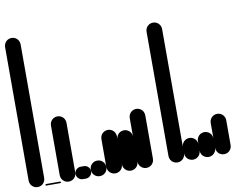

<svg xmlns="http://www.w3.org/2000/svg" viewBox="-97 -1089 1493 1217"><g transform="rotate(-10 650.0 -480.0)"><path d="M0 -50.3H100V-910.3H0ZM50.3 -100Q36.3 -100 24.8 -93.3Q13.3 -86.7 6.7 -75.2Q0 -63.7 0 -50.3Q0 -36.3 6.7 -24.8Q13.3 -13.3 24.8 -6.7Q36.3 0 50.3 0Q63.7 0 75.2 -6.7Q86.7 -13.3 93.3 -24.8Q100 -36.3 100 -50.3Q100 -63.7 93.3 -75.2Q86.7 -86.7 75.2 -93.3Q63.7 -100 50.3 -100ZM50.3 -960Q36.3 -960 24.8 -953.3Q13.3 -946.7 6.7 -935.2Q0 -923.7 0 -910.3Q0 -896.3 6.7 -884.8Q13.3 -873.3 24.8 -866.7Q36.3 -860 50.3 -860Q63.7 -860 75.2 -866.7Q86.7 -873.3 93.3 -884.8Q100 -896.3 100 -910.3Q100 -923.7 93.3 -935.2Q86.7 -946.7 75.2 -953.3Q63.7 -960 50.3 -960Z M105 -10Q103 -10 101.5 -8.5Q100 -7 100 -5Q100 -3 101.5 -1.5Q103 0 105 0H195Q197 0 198.5 -1.5Q200 -3 200 -5Q200 -7 198.5 -8.5Q197 -10 195 -10Z M200 -50.3H300V-370.3H200ZM250.3 -100Q236.3 -100 224.8 -93.3Q213.3 -86.7 206.7 -75.2Q200 -63.7 200 -50.3Q200 -36.3 206.7 -24.8Q213.3 -13.3 224.8 -6.7Q236.3 0 250.3 0Q263.7 0 275.2 -6.7Q286.7 -13.3 293.3 -24.8Q300 -36.3 300 -50.3Q300 -63.7 293.3 -75.2Q286.7 -86.7 275.2 -93.3Q263.7 -100 250.3 -100ZM250.3 -420Q236.3 -420 224.8 -413.3Q213.3 -406.7 206.7 -395.2Q200 -383.7 200 -370.3Q200 -356.3 206.7 -344.8Q213.3 -333.3 224.8 -326.7Q236.3 -320 250.3 -320Q263.7 -320 275.2 -326.7Q286.7 -333.3 293.3 -344.8Q300 -356.3 300 -370.3Q300 -383.7 293.3 -395.2Q286.7 -406.7 275.2 -413.3Q263.7 -420 250.3 -420Z M340 -80Q324 -80 312 -68.5Q300 -57 300 -40Q300 -24 312 -12Q324 0 340 0H360Q377 0 388.5 -12Q400 -24 400 -40Q400 -57 388.5 -68.5Q377 -80 360 -80Z M450 -100Q429 -100 414.5 -85.5Q400 -71 400 -50Q400 -29 414.5 -14.5Q429 0 450 0Q471 0 485.5 -14.5Q500 -29 500 -50Q500 -71 485.5 -85.5Q471 -100 450 -100Z M500 -50.3H600V-230.3H500ZM550.3 -100Q536.3 -100 524.8 -93.3Q513.3 -86.7 506.7 -75.2Q500 -63.7 500 -50.3Q500 -36.3 506.7 -24.8Q513.3 -13.3 524.8 -6.7Q536.3 0 550.3 0Q563.7 0 575.2 -6.7Q586.7 -13.3 593.3 -24.8Q600 -36.3 600 -50.3Q600 -63.7 593.3 -75.2Q586.7 -86.7 575.2 -93.3Q563.7 -100 550.3 -100ZM550.3 -280Q536.3 -280 524.8 -273.3Q513.3 -266.7 506.7 -255.2Q500 -243.7 500 -230.3Q500 -216.3 506.7 -204.8Q513.3 -193.3 524.8 -186.7Q536.3 -180 550.3 -180Q563.7 -180 575.2 -186.7Q586.7 -193.3 593.3 -204.8Q600 -216.3 600 -230.3Q600 -243.7 593.3 -255.2Q586.7 -266.7 575.2 -273.3Q563.7 -280 550.3 -280Z M600 -50.3H700V-210.3H600ZM650.3 -100Q636.3 -100 624.8 -93.3Q613.3 -86.7 606.7 -75.2Q600 -63.7 600 -50.3Q600 -36.3 606.7 -24.8Q613.3 -13.3 624.8 -6.7Q636.3 0 650.3 0Q663.7 0 675.2 -6.7Q686.7 -13.3 693.3 -24.8Q700 -36.3 700 -50.3Q700 -63.7 693.3 -75.2Q686.7 -86.7 675.2 -93.3Q663.7 -100 650.3 -100ZM650.3 -260Q636.3 -260 624.8 -253.3Q613.3 -246.7 606.7 -235.2Q600 -223.7 600 -210.3Q600 -196.3 606.7 -184.8Q613.3 -173.3 624.8 -166.7Q636.3 -160 650.3 -160Q663.7 -160 675.2 -166.7Q686.7 -173.3 693.3 -184.8Q700 -196.3 700 -210.3Q700 -223.7 693.3 -235.2Q686.7 -246.7 675.2 -253.3Q663.7 -260 650.3 -260Z M700 -50.3H800V-330.3H700ZM750.3 -100Q736.3 -100 724.8 -93.3Q713.3 -86.7 706.7 -75.2Q700 -63.7 700 -50.3Q700 -36.3 706.7 -24.8Q713.3 -13.3 724.8 -6.7Q736.3 0 750.3 0Q763.7 0 775.2 -6.7Q786.7 -13.3 793.3 -24.8Q800 -36.3 800 -50.3Q800 -63.7 793.3 -75.2Q786.7 -86.7 775.2 -93.3Q763.7 -100 750.3 -100ZM750.3 -380Q736.3 -380 724.8 -373.3Q713.3 -366.7 706.7 -355.2Q700 -343.7 700 -330.3Q700 -316.3 706.7 -304.8Q713.3 -293.3 724.8 -286.7Q736.3 -280 750.3 -280Q763.7 -280 775.2 -286.7Q786.7 -293.3 793.3 -304.8Q800 -316.3 800 -330.3Q800 -343.7 793.3 -355.2Q786.7 -366.7 775.2 -373.3Q763.7 -380 750.3 -380Z M800 0Q800 0 800 0Q800 0 800 0Q800 0 800 0Q800 0 800 0H900Q900 0 900 0Q900 0 900 0Q900 0 900 0Q900 0 900 0Z M900 -50.3H1000V-850.3H900ZM950.3 -100Q936.3 -100 924.8 -93.3Q913.3 -86.7 906.7 -75.2Q900 -63.7 900 -50.3Q900 -36.3 906.7 -24.8Q913.3 -13.3 924.8 -6.7Q936.3 0 950.3 0Q963.7 0 975.2 -6.7Q986.7 -13.3 993.3 -24.8Q1000 -36.3 1000 -50.3Q1000 -63.7 993.3 -75.2Q986.7 -86.7 975.2 -93.3Q963.7 -100 950.3 -100ZM950.3 -900Q936.3 -900 924.8 -893.3Q913.3 -886.7 906.7 -875.2Q900 -863.7 900 -850.3Q900 -836.3 906.7 -824.8Q913.3 -813.3 924.8 -806.7Q936.3 -800 950.3 -800Q963.7 -800 975.2 -806.7Q986.7 -813.3 993.3 -824.8Q1000 -836.3 1000 -850.3Q1000 -863.7 993.3 -875.2Q986.7 -886.7 975.2 -893.3Q963.7 -900 950.3 -900Z M1000 -50.3H1100V-90.3H1000ZM1050.3 -100Q1036.3 -100 1024.8 -93.3Q1013.3 -86.7 1006.7 -75.2Q1000 -63.7 1000 -50.3Q1000 -36.3 1006.7 -24.8Q1013.3 -13.3 1024.8 -6.7Q1036.3 0 1050.3 0Q1063.7 0 1075.2 -6.7Q1086.7 -13.3 1093.3 -24.8Q1100 -36.3 1100 -50.3Q1100 -63.7 1093.3 -75.2Q1086.7 -86.7 1075.2 -93.3Q1063.7 -100 1050.3 -100ZM1050.3 -140Q1036.3 -140 1024.8 -133.3Q1013.3 -126.7 1006.7 -115.2Q1000 -103.7 1000 -90.3Q1000 -76.3 1006.7 -64.8Q1013.3 -53.3 1024.8 -46.7Q1036.3 -40 1050.3 -40Q1063.7 -40 1075.2 -46.7Q1086.7 -53.3 1093.3 -64.8Q1100 -76.3 1100 -90.3Q1100 -103.7 1093.3 -115.2Q1086.7 -126.7 1075.2 -133.3Q1063.7 -140 1050.3 -140Z M1100 -50.3H1200V-110.3H1100ZM1150.3 -100Q1136.3 -100 1124.8 -93.3Q1113.3 -86.7 1106.7 -75.2Q1100 -63.7 1100 -50.3Q1100 -36.3 1106.7 -24.8Q1113.3 -13.3 1124.8 -6.7Q1136.3 0 1150.3 0Q1163.7 0 1175.2 -6.7Q1186.7 -13.3 1193.3 -24.8Q1200 -36.3 1200 -50.3Q1200 -63.7 1193.3 -75.2Q1186.7 -86.7 1175.2 -93.3Q1163.7 -100 1150.3 -100ZM1150.3 -160Q1136.3 -160 1124.8 -153.3Q1113.3 -146.7 1106.7 -135.2Q1100 -123.7 1100 -110.3Q1100 -96.3 1106.7 -84.8Q1113.3 -73.3 1124.8 -66.7Q1136.3 -60 1150.3 -60Q1163.7 -60 1175.2 -66.7Q1186.7 -73.3 1193.3 -84.8Q1200 -96.3 1200 -110.3Q1200 -123.7 1193.3 -135.2Q1186.7 -146.7 1175.2 -153.3Q1163.7 -160 1150.3 -160Z M1200 -50.3H1300V-210.3H1200ZM1250.3 -100Q1236.3 -100 1224.8 -93.3Q1213.3 -86.7 1206.7 -75.2Q1200 -63.7 1200 -50.3Q1200 -36.3 1206.7 -24.8Q1213.3 -13.3 1224.8 -6.7Q1236.3 0 1250.3 0Q1263.7 0 1275.2 -6.7Q1286.7 -13.3 1293.3 -24.8Q1300 -36.3 1300 -50.3Q1300 -63.7 1293.3 -75.2Q1286.7 -86.7 1275.2 -93.3Q1263.7 -100 1250.3 -100ZM1250.3 -260Q1236.3 -260 1224.8 -253.3Q1213.3 -246.7 1206.7 -235.2Q1200 -223.7 1200 -210.3Q1200 -196.3 1206.7 -184.8Q1213.3 -173.3 1224.8 -166.7Q1236.3 -160 1250.3 -160Q1263.7 -160 1275.2 -166.7Q1286.7 -173.3 1293.3 -184.8Q1300 -196.3 1300 -210.3Q1300 -223.7 1293.3 -235.2Q1286.7 -246.7 1275.2 -253.3Q1263.7 -260 1250.3 -260Z"/></g></svg>

Font: Wavefont Thin
Style: Regular
Weight: 100
Monospace: yes
Version: Version 3.005;gftools[0.9.33]